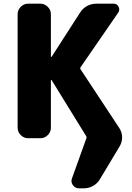

<svg xmlns="http://www.w3.org/2000/svg" viewBox="-20 -775 723 1048"><path d="M525.4 203.1Q511.7 226.6 488.3 239.7Q464.8 252.9 438.5 252.9H411.1Q389.6 252.9 377.9 235.4Q370.1 224.6 370.1 212.9Q370.1 206.1 373 198.2L451.2 -19.5Q454.1 -26.4 450.2 -32.2L261.7 -337.9Q260.7 -338.9 259.3 -338.4Q257.8 -337.9 257.8 -335.9V-78.1Q257.8 -54.7 240.7 -37.6Q223.6 -20.5 200.2 -20.5H133.8Q110.4 -20.5 93.3 -37.6Q76.2 -54.7 76.2 -78.1V-697.3Q76.2 -720.7 93.3 -737.8Q110.4 -754.9 133.8 -754.9H200.2Q223.6 -754.9 240.7 -737.8Q257.8 -720.7 257.8 -697.3V-466.8Q257.8 -464.8 259.3 -464.4Q260.7 -463.9 261.7 -464.8L417 -706.1Q431.6 -729.5 455.1 -742.2Q478.5 -754.9 505.9 -754.9H600.6Q619.1 -754.9 627 -738.3Q630.9 -731.4 630.9 -724.6Q630.9 -715.8 626 -707L419.9 -408.2Q416 -402.3 419.9 -396.5L631.8 -75.2Q646.5 -52.7 646.5 -24.4Q646.5 0 633.8 22.5Z"/></svg>

Font: Gen Jyuu Gothic Heavy
Style: Bold
Weight: 900
Designer: [Source Han Sans]
Ryoko NISHIZUKA  (kana & ideographs); Paul D. Hunt (Latin, Greek & Cyrillic); Wenlong ZHANG  (bopomofo
Version: Version 1.002.20150607